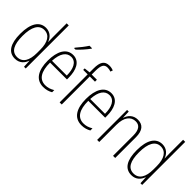

<svg xmlns="http://www.w3.org/2000/svg" viewBox="69 -1576 2397 2397"><g transform="rotate(45 1267.5 -377.5)"><path d="M221 10C304 10 348 -44 367 -100H369L374 0H404V-760H367V-517C367 -491 368 -463 369 -433H367C349 -488 302 -539 225 -539C113 -539 49 -441 49 -258C49 -83 107 10 221 10ZM226 -24C130 -24 88 -107 88 -258C88 -420 137 -505 229 -505C320 -505 367 -426 367 -294V-236C367 -104 321 -24 226 -24Z M811 -757V-764H767C736 -716 696 -665 653 -616V-606H677C720 -644 779 -711 811 -757ZM705 -539C587 -539 529 -427 529 -263C529 -98 589 10 721 10C770 10 810 -2 847 -23V-61C803 -35 767 -24 723 -24C619 -24 566 -110 567 -267H865V-300C865 -428 820 -539 705 -539ZM705 -505C792 -505 829 -415 829 -300H568C575 -437 626 -505 705 -505Z M1132 -495V-529H1040V-594C1041 -693 1061 -731 1121 -731C1140 -731 1161 -727 1179 -720L1190 -752C1170 -759 1148 -765 1120 -765C1034 -765 1003 -710 1003 -598V-530L924 -521V-495H1003V0H1040V-495Z M1380 -539C1262 -539 1204 -427 1204 -263C1204 -98 1264 10 1396 10C1445 10 1485 -2 1522 -23V-61C1478 -35 1442 -24 1398 -24C1294 -24 1241 -110 1242 -267H1540V-300C1540 -428 1495 -539 1380 -539ZM1380 -505C1467 -505 1504 -415 1504 -300H1243C1250 -437 1301 -505 1380 -505Z M1847 -539C1764 -539 1719 -484 1700 -425H1698L1694 -529H1665V0H1702V-302C1702 -439 1760 -505 1843 -505C1908 -505 1946 -461 1946 -356V0H1984V-365C1984 -485 1935 -539 1847 -539Z M2277 10C2360 10 2404 -44 2423 -100H2425L2430 0H2460V-760H2423V-517C2423 -491 2424 -463 2425 -433H2423C2405 -488 2358 -539 2281 -539C2169 -539 2105 -441 2105 -258C2105 -83 2163 10 2277 10ZM2282 -24C2186 -24 2144 -107 2144 -258C2144 -420 2193 -505 2285 -505C2376 -505 2423 -426 2423 -294V-236C2423 -104 2377 -24 2282 -24Z"/></g></svg>

Font: Noto Sans Devanagari UI Condensed ExtraLight
Style: Regular
Weight: 200
Width: 3
Designer: Jelle Bosma - Monotype Design Team
Foundry: Monotype Imaging Inc.
Version: Version 2.004